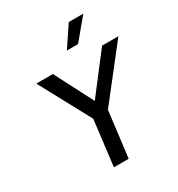

<svg xmlns="http://www.w3.org/2000/svg" viewBox="-227 -1147 1201 1294"><g transform="rotate(-30 373.0 -500.0)"><path d="M617 -1000 484 -840H397L504 -1000ZM746 -750 437 -356 393 0H278L321 -353L107 -750H236L390 -452L619 -750Z"/></g></svg>

Font: Orkney Medium
Style: MediumItalic
Weight: 500
Designer: Samuel Oakes and Alfredo Marco Pradil
Foundry: Alfredo Marco Pradil
Version: 1.0; ttfautohint (v1.5)